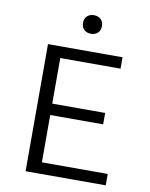

<svg xmlns="http://www.w3.org/2000/svg" viewBox="-92 -911 766 979"><g transform="rotate(10 291.0 -422.0)"><path d="M350.5 -761Q337 -748 315 -748Q293 -748 279.5 -761Q266 -774 266 -796Q266 -818 279.5 -831Q293 -844 315 -844Q337 -844 350.5 -831Q364 -818 364 -796Q364 -774 350.5 -761ZM183 -59H524V0H109V-658H495V-599H183V-363H457V-304H183Z"/></g></svg>

Font: EauTestInfant
Style: Regular
Weight: 400
Designer: Christian Thalmann (Catharsis Fonts)
Version: Version 0.001;PS 000.001;hotconv 1.0.88;makeotf.lib2.5.64775